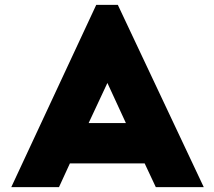

<svg xmlns="http://www.w3.org/2000/svg" viewBox="-20 -770 882 790"><path d="M222.7 0Q234.4 -24.4 267.6 -97.7Q344.7 -97.7 575.2 -97.7Q586.9 -73.2 621.1 0Q633.8 0 669.9 0Q707 0 818.4 0Q729.5 -187.5 464.8 -750Q442.4 -750 376 -750Q288.1 -562.5 26.4 0Q75.2 0 222.7 0ZM421.9 -428.7Q441.4 -387.7 498 -263.7Q460 -263.7 344.7 -263.7Q364.3 -305.7 421.9 -428.7Z"/></svg>

Font: Big John
Style: Regular
Weight: 400
Designer: Ion Lucin
Version: Version 1.000